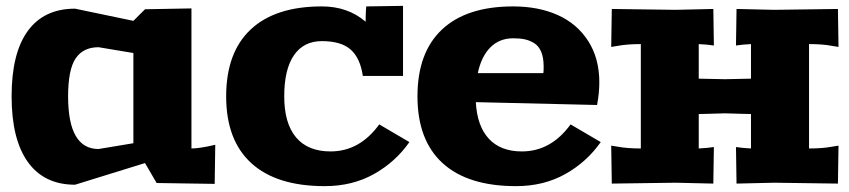

<svg xmlns="http://www.w3.org/2000/svg" viewBox="-20 -632 2929 662"><path d="M640.1 -603V-120.1Q659.7 -120.1 695.8 -127L722.2 -132.8L720.2 2L520 -1L480 -69.8L238.8 4.9Q132.3 4.9 76.2 -73.2Q20 -151.4 20 -299.8Q20 -448.7 75.9 -525.4Q131.8 -602.1 238.8 -602.1L439.9 -560.1L480 -600.1ZM439.9 -449.2 319.8 -469.2Q266.6 -469.2 240.7 -430.4Q214.8 -391.6 214.8 -299.8Q214.8 -118.2 319.8 -118.2L439.9 -138.2Z M1369.6 -611.8V-370.1H1231Q1222.2 -431.2 1189.5 -460.7Q1156.7 -490.2 1089.8 -490.2Q1026.9 -490.2 993.4 -441.4Q960 -392.6 960 -299.8Q960 -207 1000.7 -158.4Q1041.5 -109.9 1119.6 -109.9Q1220.2 -109.9 1287.6 -203.1L1391.6 -142.1Q1343.3 -73.2 1269 -31.7Q1194.8 9.8 1099.6 9.8Q933.6 9.8 846.7 -69.3Q759.8 -148.4 759.8 -299.8Q759.8 -451.2 844.5 -530.5Q929.2 -609.9 1089.8 -609.9Q1179.2 -609.9 1240.7 -557.1Q1240.7 -581.1 1241.7 -594.2L1242.7 -609.9Z M1749.5 -609.9Q1836.4 -609.9 1903.1 -580.1Q1969.7 -550.3 2008.1 -490.5Q2046.4 -430.7 2046.4 -348.1Q2046.4 -310.1 2038.6 -270L1620.6 -279.8Q1625 -197.3 1665.5 -153.6Q1706.1 -109.9 1779.3 -109.9Q1879.9 -109.9 1947.3 -203.1L2051.3 -142.1Q2002.9 -73.2 1928.7 -31.7Q1854.5 9.8 1759.3 9.8Q1593.3 9.8 1506.3 -69.3Q1419.4 -148.4 1419.4 -299.8Q1419.4 -451.2 1504.2 -530.5Q1588.9 -609.9 1749.5 -609.9ZM1749.5 -500Q1702.1 -500 1670.9 -468.8Q1639.6 -437.5 1627.4 -379.9H1853.5Q1854.5 -387.7 1854.5 -401.9Q1854.5 -432.6 1846.2 -452.9Q1837.9 -473.1 1822.3 -482.9Q1806.6 -492.7 1789.8 -496.3Q1772.9 -500 1749.5 -500Z M2869.1 -601.1 2871.1 -470.2 2847.2 -474.1Q2815.9 -480 2769.5 -480V-120.1Q2815.9 -120.1 2847.2 -126L2871.1 -129.9L2869.1 1L2649.4 -2L2519.5 1L2517.6 -125L2541.5 -122.1Q2567.4 -120.1 2569.3 -120.1V-238.8Q2552.2 -239.3 2532.2 -239.7Q2512.2 -240.2 2499.3 -240.7Q2486.3 -241.2 2479.5 -241.2Q2472.7 -241.2 2459.7 -240.7Q2446.8 -240.2 2426.5 -239.7Q2406.2 -239.3 2389.2 -238.8V-120.1Q2391.6 -120.1 2417.5 -122.1L2441.4 -125L2439.5 1L2309.6 -2L2089.4 1L2087.4 -129.9L2111.3 -126Q2142.6 -120.1 2189.5 -120.1V-480Q2142.6 -480 2111.3 -474.1L2087.4 -470.2L2089.4 -601.1L2309.6 -598.1L2439.5 -601.1L2441.4 -475.1L2417.5 -478Q2391.6 -480 2389.2 -480V-360.8Q2473.1 -358.9 2479.5 -358.9Q2485.4 -358.9 2569.3 -360.8V-480Q2567.4 -480 2541.5 -478L2517.6 -475.1L2519.5 -601.1L2649.4 -598.1Z"/></svg>

Font: Zantroke
Style: Regular
Weight: 500
Foundry: gluk
Version: Version 0.36